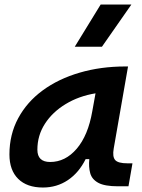

<svg xmlns="http://www.w3.org/2000/svg" viewBox="-20 -815 626 845"><path d="M168.9 10.3Q98.6 10.3 60.1 -27.8Q21.5 -65.9 21.5 -135.3Q21.5 -223.1 60.1 -294.7Q98.6 -366.2 167.7 -417Q236.8 -467.8 330.1 -495.1Q423.3 -522.5 532.2 -522.5H543.5L480.5 -161.6Q474.1 -125.5 486.8 -110.8Q499.5 -96.2 541 -96.2H563L545.4 4.9H499.5Q440.4 4.9 412.4 -10.5Q384.3 -25.9 377 -53Q369.6 -80.1 373 -114.7H356.9Q327.1 -54.7 278.6 -22.2Q230 10.3 168.9 10.3ZM200.7 -102.1Q267.6 -102.1 317.6 -160.4Q367.7 -218.8 386.2 -325.7L400.4 -404.3Q326.7 -392.1 268.8 -356.9Q210.9 -321.8 177.7 -270.3Q144.5 -218.8 144.5 -156.2Q144.5 -102.1 200.7 -102.1ZM309.1 -609.4 422.9 -794.9H558.1L428.7 -609.4Z"/></svg>

Font: Cascadia Code NF SemiBold
Style: Italic
Weight: 600
Italic angle: -10°
Monospace: yes
Designer: Aaron Bell
Foundry: Saja Typeworks
Version: Version 2404.023; ttfautohint (v1.8.4)